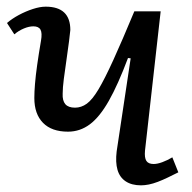

<svg xmlns="http://www.w3.org/2000/svg" viewBox="-20 -542 576 576"><path d="M1 -473Q16 -486 36.5 -497Q57 -508 78.5 -515Q100 -522 117 -522Q154 -522 172.5 -504.5Q191 -487 191 -452Q190 -442 187 -417.5Q184 -393 179.5 -363Q175 -333 171.5 -305.5Q168 -278 168 -261Q167 -240 176 -229.5Q185 -219 205 -219Q224 -219 240.5 -231Q257 -243 275.5 -274Q294 -305 320 -362Q346 -419 383 -508H462L415 -90Q413 -69 419 -59.5Q425 -50 441 -50Q452 -50 467 -55.5Q482 -61 497 -70L515 -25Q499 -17 483.5 -9.5Q468 -2 453.5 3.5Q439 9 426.5 11.5Q414 14 403 14Q375 14 357 2Q339 -10 332.5 -32.5Q326 -55 330 -88L372 -367L364 -368Q334 -288 306.5 -239.5Q279 -191 249.5 -169Q220 -147 184 -147Q135 -147 109 -173.5Q83 -200 83 -248Q83 -266 85 -290.5Q87 -315 91.5 -347Q96 -379 103 -420Q107 -443 101.5 -453Q96 -463 80 -463Q67 -463 51.5 -456.5Q36 -450 23 -439Z"/></svg>

Font: Literata 18pt
Style: Italic
Weight: 400
Italic angle: -2°
Designer: Latin by Veronika Burian and Jose Scaglione. Greek by Irene Vlachou. Cyrillic by Vera Evstafieva
Foundry: TypeTogether
Version: Version 3.103;gftools[0.9.29]